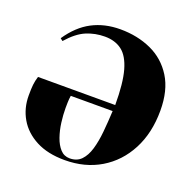

<svg xmlns="http://www.w3.org/2000/svg" viewBox="-132 -879 1031 1026"><g transform="rotate(20 383.0 -365.5)"><path d="M340 14Q243 14 176.5 -21Q110 -56 76 -114.5Q42 -173 42 -245Q42 -283 44.5 -306.5Q47 -330 55 -355H494Q494 -480 474 -550.5Q454 -621 415 -650.5Q376 -680 318 -680Q263 -680 213.5 -659.5Q164 -639 112 -580L98 -591Q152 -671 222.5 -708Q293 -745 382 -745Q480 -745 559 -709Q638 -673 684.5 -598.5Q731 -524 731 -409Q731 -282 681 -186.5Q631 -91 543 -38.5Q455 14 340 14ZM362 -4Q403 -4 427.5 -29.5Q452 -55 465 -99Q478 -143 483.5 -200Q489 -257 492 -320H254Q251 -301 250.5 -281Q250 -261 250 -249Q250 -211 255.5 -168.5Q261 -126 274 -88.5Q287 -51 308.5 -27.5Q330 -4 362 -4Z"/></g></svg>

Font: Literata 72pt Black
Style: Italic
Weight: 900
Italic angle: -2°
Designer: Latin by Veronika Burian and Jose Scaglione. Greek by Irene Vlachou. Cyrillic by Vera Evstafieva
Foundry: TypeTogether
Version: Version 3.002